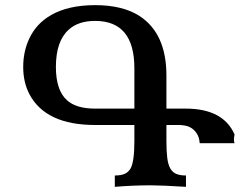

<svg xmlns="http://www.w3.org/2000/svg" viewBox="-20 -723 928 743"><path d="M699.7 0Q603 -5.9 564.9 -5.9Q494.6 -5.9 424.3 0V-43.9Q447.3 -43.9 461.9 -50Q476.6 -56.2 485.4 -71.3Q500 -97.7 500 -177.2V-239.3H348.1Q157.2 -239.3 94.2 -357.9Q69.8 -403.8 69.8 -463.9Q69.8 -523.9 93.3 -573.7Q120.6 -632.3 178.2 -665Q245.1 -703.1 348.1 -703.1Q454.6 -703.1 520 -661.1Q624 -593.3 624 -430.7V-302.7H698.7Q843.8 -302.7 887.7 -202.6Q885.3 -189.5 885.3 -182.6Q885.3 -173.8 887.7 -168.9H752.9Q751 -191.4 742.2 -205.3Q733.4 -219.2 721.7 -226.8Q710 -234.4 697 -236.8Q684.1 -239.3 673.3 -239.3H624V-177.2Q624 -138.2 627.2 -112.3Q630.4 -86.4 638.9 -71.3Q647.5 -56.2 662.1 -50Q676.8 -43.9 699.7 -43.9ZM500 -302.7V-459Q500 -642.1 348.1 -642.1Q283.2 -642.1 246.1 -608.4Q196.3 -564 196.3 -463.9Q196.3 -373.5 239.3 -335Q274.9 -302.7 348.1 -302.7Z"/></svg>

Font: Kelvinch
Style: Bold
Weight: 700
Designer: Paul James Miller
Foundry: High-Logic / Made with FontCreator
Version: Version 3.501;March 28, 2021;FontCreator 13.0.0.2683 64-bit